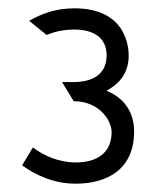

<svg xmlns="http://www.w3.org/2000/svg" viewBox="-20 -820 376 461"><path d="M33 -423C65 -400 108 -379 162 -379C238 -379 302 -414 302 -504C302 -550 279 -581 245 -598L236 -602L244 -607C270 -623 289 -648 289 -687C289 -705 284 -800 159 -800C113 -800 80 -787 50 -770L92 -736C111 -744 132 -749 159 -749C204 -749 236 -730 236 -687C236 -638 197 -623 157 -623H129C137 -609 149 -591 157 -577C219 -577 248 -530 248 -503C248 -453 213 -430 162 -430C120 -430 84 -447 59 -466Z"/></svg>

Font: Charger Sport
Style: Lit
Weight: 300
Designer: Jasper
Foundry: Cannot Into Space Fonts
Version: Version 1.1